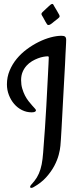

<svg xmlns="http://www.w3.org/2000/svg" viewBox="-20 -876 400 959"><path d="M310.5 -676.8Q310.5 -673.8 310.1 -662.6Q309.6 -651.4 308.8 -636.2Q308.1 -621.1 307.1 -604.5Q306.2 -587.9 305.7 -573.2Q305.7 -569.8 304.7 -552Q303.7 -534.2 302.2 -506.8Q300.8 -479.5 298.8 -444.8Q296.9 -410.2 294.9 -373.5Q293 -336.9 291 -300.5Q289.1 -264.2 287.4 -233.6Q285.6 -203.1 284.2 -180.4Q282.7 -157.7 281.7 -147.9Q280.3 -128.9 273.2 -102.3Q266.1 -75.7 251 -47.1Q235.8 -18.6 210.9 9.3Q186 37.1 147.9 58.6Q145.5 60.1 142.3 61.3Q139.2 62.5 136.7 62.5Q130.4 62.5 130.4 57.1Q130.4 52.7 135.7 46.9Q152.8 28.8 164.1 10.3Q175.3 -8.3 182.1 -30.8Q189 -53.2 192.4 -82Q195.8 -110.8 198.2 -149.9Q201.2 -184.6 204.6 -236.3Q207.5 -280.3 211.4 -346.7Q215.3 -413.1 219.7 -504.9Q220.2 -516.6 220.9 -529.8Q221.7 -543 222.2 -554.9Q222.7 -566.9 223.1 -576.2Q223.6 -585.4 223.6 -589.4Q223.6 -594.7 218.3 -594.7Q210.4 -594.7 197.5 -592.5Q184.6 -590.3 169.7 -584.7Q154.8 -579.1 139.9 -570.3Q125 -561.5 112.8 -548.1Q100.6 -534.7 93 -516.8Q85.4 -499 85.4 -475.6Q85.4 -452.6 91.1 -433.6Q96.7 -414.6 104.7 -398.9Q112.8 -383.3 122.6 -370.8Q132.3 -358.4 140.4 -349.4Q148.4 -340.3 154.1 -334.2Q159.7 -328.1 159.7 -325.2Q159.7 -320.8 154.8 -317.9Q149.9 -314.9 137.7 -314.9Q112.3 -314.9 89.8 -326.2Q67.4 -337.4 50.8 -356.7Q34.2 -376 24.4 -401.4Q14.6 -426.8 14.6 -454.6Q14.6 -491.2 28.1 -523.4Q41.5 -555.7 63.7 -582.5Q85.9 -609.4 114.7 -630.6Q143.6 -651.9 173.8 -666.7Q204.1 -681.6 233.6 -689.5Q263.2 -697.3 287.6 -697.3Q300.3 -697.3 305.4 -692.6Q310.5 -688 310.5 -676.8ZM276.4 -800.8Q277.8 -797.9 277.8 -794.9Q277.8 -789.1 268.6 -782.7Q256.3 -773.9 247.8 -766.4Q239.3 -758.8 232.9 -754.9Q227.1 -751 222.2 -751Q218.3 -751 216.6 -752.9Q214.8 -754.9 212.4 -758.8Q209.5 -763.2 206.5 -768.6Q203.6 -773.9 200.7 -779.3Q197.8 -784.7 195.1 -789.6Q192.4 -794.4 190.4 -797.4Q189 -799.8 188 -801.8Q187 -803.7 187 -806.2Q187 -810.1 191.4 -814.5Q193.4 -816.4 199.2 -822Q205.1 -827.6 211.9 -834Q218.8 -840.3 224.6 -845.7Q230.5 -851.1 232.4 -852.5Q234.4 -854 236.6 -855.2Q238.8 -856.4 241.2 -856.4Q245.1 -856.4 246.6 -852.5Q247.6 -850.1 252.2 -842.5Q256.8 -835 262 -826.2Q267.1 -817.4 271.2 -810.1Q275.4 -802.7 276.4 -800.8Z"/></svg>

Font: Engagement
Style: Regular
Weight: 400
Designer: Astigmatic (AOETI)
Foundry: Astigmatic (AOETI)
Version: Version 1.000